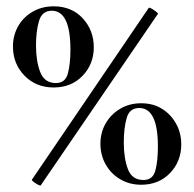

<svg xmlns="http://www.w3.org/2000/svg" viewBox="-20 -580 614 608"><path d="M150 -303Q94 -303 57.5 -340.5Q21 -378 21 -433Q21 -468 37.5 -497Q54 -526 83.5 -543Q113 -560 150 -560Q207 -560 242 -522Q277 -484 277 -430Q277 -377 241.5 -340Q206 -303 150 -303ZM157 -317Q187 -317 195 -347.5Q203 -378 203 -423Q203 -546 144 -546Q113 -546 103.5 -513.5Q94 -481 94 -436Q94 -386 107.5 -351.5Q121 -317 157 -317ZM427 5Q390 5 360.5 -12.5Q331 -30 314.5 -59.5Q298 -89 298 -125Q298 -160 314.5 -189Q331 -218 360.5 -235.5Q390 -253 427 -253Q465 -253 493 -235.5Q521 -218 537.5 -188.5Q554 -159 554 -123Q554 -69 518.5 -32Q483 5 427 5ZM434 -10Q464 -10 472 -40Q480 -70 480 -116Q480 -238 421 -238Q390 -238 381 -206Q372 -174 372 -129Q372 -79 385 -44.5Q398 -10 434 -10ZM109 7Q108 9 100.5 5Q93 1 86.5 -4Q80 -9 81 -11L451 -555Q453 -557 460.5 -552.5Q468 -548 474.5 -543Q481 -538 480 -536Z"/></svg>

Font: Cormorant Garamond Light SemiBold
Style: Regular
Weight: 600
Version: Version 4.001